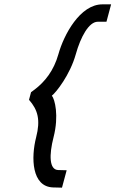

<svg xmlns="http://www.w3.org/2000/svg" viewBox="-20 -718 531 883"><path d="M451 -698C348 -698 273.5 -558 248.7 -469C227.3 -393 186.6 -342 139 -306L122.8 -294L113.4 -259C154.8 -212 166.5 -166 146.3 -87C122.1 7 125.2 141 224.4 144L265.1 145L286.6 65L247.9 64C206.1 63 205.3 -5 226.3 -87C251.8 -186 232.2 -262 218.5 -278C237.2 -292 301.9 -373 328.7 -469C350.8 -548 388.6 -618 429.6 -618H469.6L491 -698Z"/></svg>

Font: Nordica Advanced
Style: RegularObl
Weight: 300
Version: Version 1.07